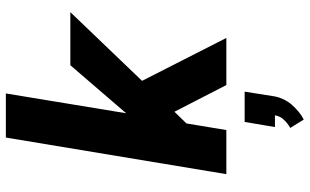

<svg xmlns="http://www.w3.org/2000/svg" viewBox="-216 -558 1033 640"><g transform="rotate(-90 300.0 -238.5)"><path d="M39 0 161 -735H308L242 -334L402 -520H579L350 -281L493 0H336L247 -173L208 -133L186 0ZM221 258 193 213Q208 205 220.5 191.5Q233 178 235 162H196L213 61H314L298 162Q295 177 288 191.5Q281 206 270.5 218Q260 230 247.5 240.5Q235 251 221 258Z"/></g></svg>

Font: Iosevka SS04 Hv Ex Obl
Style: Regular
Weight: 900
Width: 7
Italic angle: -9°
Monospace: yes
Designer: Belleve Invis
Foundry: Belleve Invis
Version: Version 19.0.0; ttfautohint (v1.8.4)